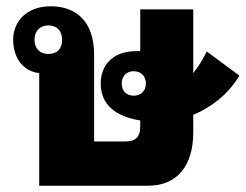

<svg xmlns="http://www.w3.org/2000/svg" viewBox="-20 -592 783 612"><path d="M142 -572C65 -572 22 -524 22 -465C22 -411 51 -365 105 -359V0H452C545 0 596 -64 596 -170V-226C654 -250 708 -292 743 -351L639 -428C627 -403 612 -379 596 -359V-562H427V-429C423 -429 419 -429 415 -429C337 -429 301 -382 301 -326C301 -255 353 -220 427 -208V-190C427 -152 410 -141 377 -141H280V-418C280 -526 220 -572 142 -572ZM134 -420C108 -420 90 -436 90 -465C90 -494 108 -511 134 -511C161 -511 178 -494 178 -465C178 -435 161 -420 134 -420ZM406 -287C383 -287 368 -302 368 -326C368 -349 383 -365 406 -365C429 -365 445 -350 445 -326C445 -302 429 -287 406 -287Z"/></svg>

Font: Noto Sans Thai Looped SemiCondensed Black
Style: Regular
Weight: 900
Width: 4
Designer: Sasikarn Vongin, Ben Mitchell
Foundry: The Fontpad Ltd
Version: Version 1.001